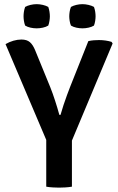

<svg xmlns="http://www.w3.org/2000/svg" viewBox="-20 -876 554 901"><path d="M197 -289.5H317.5V0Q303 2.5 286.8 3.5Q270.5 4.5 257 4.5Q245 4.5 227.8 3.5Q210.5 2.5 197 0ZM394.5 -683Q407 -686 420 -687Q433 -688 444.5 -688Q460 -688 475.5 -685.8Q491 -683.5 503.5 -679.5L508.5 -672L309 -196H207L6 -669Q24 -679.5 43.2 -685Q62.5 -690.5 80.5 -690.5Q106 -690.5 120.2 -678.2Q134.5 -666 145 -640L216 -466.5Q227 -439 238.2 -404.5Q249.5 -370 258.5 -337H264Q270 -358.5 278 -382.8Q286 -407 294.5 -430Q303 -453 309.5 -469.5ZM367 -743Q353 -743 338.2 -746.2Q323.5 -749.5 313 -756Q308.5 -766.5 306.8 -778.5Q305 -790.5 305 -799.5Q305 -809 306.8 -820.8Q308.5 -832.5 313 -843.5Q323.5 -849.5 338.2 -853Q353 -856.5 367 -856.5Q380.5 -856.5 395.5 -853Q410.5 -849.5 421 -843.5Q425 -832.5 426.8 -820.8Q428.5 -809 428.5 -799.5Q428.5 -790.5 426.8 -778.5Q425 -766.5 421 -756Q410.5 -749.5 395.5 -746.2Q380.5 -743 367 -743ZM152 -743Q138 -743 123.2 -746.2Q108.5 -749.5 98 -756Q94 -766.5 92.2 -778.5Q90.5 -790.5 90.5 -799.5Q90.5 -809 92.2 -820.8Q94 -832.5 98 -843.5Q108.5 -849.5 123.2 -853Q138 -856.5 152 -856.5Q166 -856.5 181 -853Q196 -849.5 206.5 -843.5Q210.5 -832.5 212.2 -820.8Q214 -809 214 -799.5Q214 -790.5 212.2 -778.5Q210.5 -766.5 206.5 -756Q196 -749.5 181 -746.2Q166 -743 152 -743Z"/></svg>

Font: Signika Medium
Style: Regular
Weight: 500
Designer: Anna Giedry
Foundry: Anna Giedry
Version: Version 2.000